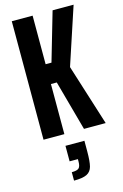

<svg xmlns="http://www.w3.org/2000/svg" viewBox="-141 -749 692 1077"><g transform="rotate(-15 205.0 -211.0)"><path d="M43 -688H164V-406H198L280 -688H402L292 -355L404 0H278L198 -291H164V0H43ZM201 169V155H153V65H263V126Q263 185 255.5 213.5Q248 242 224 254Q200 266 149 266V217Q180 217 190.5 207Q201 197 201 169Z"/></g></svg>

Font: Saira ExtraCondensed
Style: Bold
Weight: 700
Width: 2
Designer: Hector Gatti with collaboration of the Omnibus-Type team
Foundry: Omnibus-Type
Version: Version 0.072; ttfautohint (v1.8)